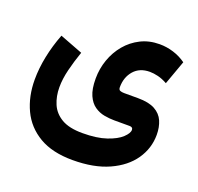

<svg xmlns="http://www.w3.org/2000/svg" viewBox="-119 -558 964 934"><g transform="rotate(20 363.0 -91.5)"><path d="M348.1 246.1Q243.2 246.1 175 206.1Q106.9 166 74.2 96.7Q41.5 27.3 41.5 -59.6Q41.5 -117.7 54.2 -179.9Q66.9 -242.2 90.8 -304.2L209.5 -258.8Q191.4 -207 179.2 -157.7Q167 -108.4 167 -65.4Q167 -18.6 183.6 20.5Q200.2 59.6 239.7 83Q279.3 106.4 348.1 106.4Q422.4 106.4 471.7 89.6Q521 72.8 545.4 49.8Q569.8 26.9 569.8 9.3Q569.8 -4.9 552.2 -4.9H473.1Q448.2 -4.9 421.1 -9.8Q394 -14.6 370.6 -30.8Q347.2 -46.9 332.8 -79.1Q318.4 -111.3 318.4 -165.5Q318.4 -216.3 335 -263.4Q351.6 -310.5 382.6 -347.7Q413.6 -384.8 457 -406.7Q500.5 -428.7 554.7 -428.7Q591.3 -428.7 626.7 -417.7Q662.1 -406.7 691.9 -385.3L647 -260.7Q621.6 -274.9 598.4 -280.5Q575.2 -286.1 555.7 -286.1Q502.9 -286.1 473.1 -251.7Q443.4 -217.3 443.4 -166Q443.4 -152.8 451.9 -149.4Q460.4 -146 473.1 -146H544.4Q600.6 -146 632.6 -128.4Q664.6 -110.8 678 -79.8Q691.4 -48.8 691.4 -9.3Q691.4 60.5 651.4 118.7Q611.3 176.8 534.7 211.4Q458 246.1 348.1 246.1Z"/></g></svg>

Font: Vazirmatn UI FD ExtraBold
Style: Regular
Weight: 800
Designer: Saber Rastikerdar
Foundry: Saber Rastikerdar
Version: Version 33.003